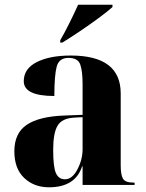

<svg xmlns="http://www.w3.org/2000/svg" viewBox="-20 -786 619 816"><path d="M188 10Q300 10 329 -79H331V0H552V-10H547Q513 -10 503 -26Q493 -42 493 -83V-389Q493 -550 281 -550Q191 -550 136 -522Q81 -494 81 -441Q81 -378 211 -378Q211 -466 221 -503Q231 -540 271 -540Q311 -540 321 -512Q331 -484 331 -428V-298L253 -295Q146 -291 93.5 -255.5Q41 -220 41 -143Q41 -69 83 -29.5Q125 10 188 10ZM256 -24Q230 -24 218 -49.5Q206 -75 206 -149Q206 -220 224.5 -251.5Q243 -283 294 -286L331 -288V-152Q331 -108 309 -66Q287 -24 256 -24ZM236 -605H245Q276 -624 318.5 -652.5Q361 -681 399.5 -709.5Q438 -738 458 -756V-766H312Q297 -732 274 -686Q251 -640 236 -615Z"/></svg>

Font: Noto Serif Display SemiCondensed Extra
Style: Regular
Weight: 800
Width: 4
Designer: Monotype Design Team
Foundry: Monotype Imaging Inc.
Version: Version 1.900